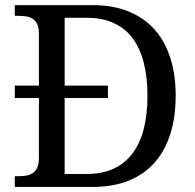

<svg xmlns="http://www.w3.org/2000/svg" viewBox="-20 -734 767 754"><path d="M38.1 -397.9H132.8V-604Q132.8 -626 126.2 -639.4Q119.6 -652.8 108.4 -660.2Q97.2 -667.5 82.3 -669.7Q67.4 -671.9 50.8 -671.9H38.1V-713.9H344.2Q421.4 -713.9 481.9 -690.2Q542.5 -666.5 584.2 -621.1Q626 -575.7 647.9 -509.3Q669.9 -442.9 669.9 -357.9Q669.9 -275.9 649.4 -209.7Q628.9 -143.6 588.4 -96.9Q547.9 -50.3 486.6 -25.1Q425.3 0 344.2 0H38.1V-42H50.8Q67.9 -42 82.8 -44.4Q97.7 -46.9 108.9 -54.4Q120.1 -62 126.5 -76.2Q132.8 -90.3 132.8 -113.8V-349.1H38.1ZM320.8 -50.8Q380.4 -50.8 425 -71Q469.7 -91.3 499.5 -130.4Q529.3 -169.4 544.2 -226.6Q559.1 -283.7 559.1 -357.9Q559.1 -432.1 544.2 -489.3Q529.3 -546.4 499.8 -585.2Q470.2 -624 425.5 -644Q380.9 -664.1 321.8 -664.1H233.9V-397.9H403.8V-349.1H233.9V-50.8Z"/></svg>

Font: KhunPaOh
Style: Regular
Weight: 400
Designer: Khon Soe Zaw Thu
Version: Version 1.00 July 11, 2016, initial release